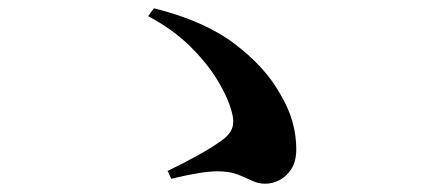

<svg xmlns="http://www.w3.org/2000/svg" viewBox="-20 -589 1040 464"><path d="M621 -145Q604 -145 588.5 -152.5Q573 -160 554 -167.5Q535 -175 505 -175Q487 -175 459 -170.5Q431 -166 394 -157L385 -176Q421 -193 457 -213Q493 -233 515 -249Q534 -262 540.5 -278Q547 -294 540 -319Q531 -353 506 -394.5Q481 -436 439.5 -477Q398 -518 338 -550L352 -569Q473 -539 547 -483Q621 -427 657 -362Q678 -327 687 -294Q696 -261 696 -229Q696 -199 684 -180.5Q672 -162 655 -153.5Q638 -145 621 -145Z"/></svg>

Font: Noto Serif SC ExtraLight
Style: Bold
Weight: 700
Version: Version 2.002-H1;hotconv 1.1.0;makeotfexe 2.6.0